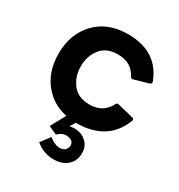

<svg xmlns="http://www.w3.org/2000/svg" viewBox="-179 -649 936 1004"><g transform="rotate(30 289.0 -147.0)"><path d="M291 234Q230 234 182 194L224 138Q258 166 288 166Q329 166 333 127Q333 95 289 92Q259 92 238 116L187 93L255 -31L308 -8L277 43Q289 39 305 39Q348 39 376.5 64.5Q405 90 405 131Q405 178 374 206Q343 234 291 234ZM304 10Q181 10 109.5 -65Q38 -140 38 -259Q38 -378 110 -453Q182 -528 303 -528Q481 -528 538 -378L539 -372Q539 -364 529 -361L439 -335Q431 -335 426 -344Q392 -410 311 -410Q241 -410 206.5 -365.5Q172 -321 172 -259Q172 -198 206.5 -153Q241 -108 311 -108Q392 -108 427 -177Q432 -186 440 -186L539 -162Q548 -160 548 -152L547 -146Q516 -66 453 -28Q390 10 304 10Z"/></g></svg>

Font: YamahaIndonesia935. App
Style: Bold
Weight: 700
Designer: Dalton Maag Ltd
Foundry: Dalton Maag Ltd
Version: Version 1.002; January 01, 2024; Regular/Italic